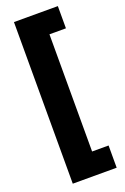

<svg xmlns="http://www.w3.org/2000/svg" viewBox="-170 -786 657 1007"><g transform="rotate(-20 158.0 -283.0)"><path d="M296 168V44H204V-610H296V-734H51V168Z"/></g></svg>

Font: Noto Sans Gujarati UI SemiCondensed Black
Style: Regular
Weight: 900
Width: 4
Designer: Jelle Bosma - Monotype Design Team, Universal Thirst
Foundry: Monotype Imaging Inc.
Version: Version 2.106